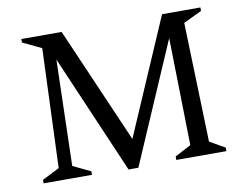

<svg xmlns="http://www.w3.org/2000/svg" viewBox="-74 -761 1106 868"><g transform="rotate(-10 479.5 -327.5)"><path d="M60 0V-16L139 -56L160 -603L74 -644V-660H259L490 -128L720 -660H896V-644L812 -604L829 -56L899 -16V0H669V-16L743 -55L733 -548L494 5H449L214 -541L201 -55L282 -16V0Z"/></g></svg>

Font: Spectral SC
Style: Regular
Weight: 400
Designer: Jean-Baptiste Levee
Foundry: Production Type
Version: Version 2.001